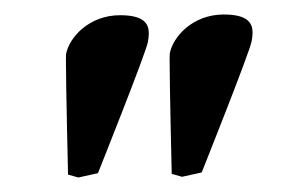

<svg xmlns="http://www.w3.org/2000/svg" viewBox="-20 -666 415 265"><path d="M231.3 -422 258.4 -428C258.4 -428 324.7 -594 327.3 -609C328 -613 328.6 -617 328.6 -620.9C328.6 -634.5 321.6 -646 288.8 -646C245.8 -646 218.4 -615 214.3 -592C214.2 -591.3 214.1 -588.2 214.1 -583.4C214.1 -549.2 217 -426 217 -426ZM88.2 -421 115.2 -427C115.2 -427 181.5 -593 184.1 -608C184.8 -612 185.4 -616 185.4 -619.9C185.4 -633.5 178.4 -645 145.7 -645C102.7 -645 75.2 -614 71.1 -591C71 -590.3 71 -587.2 71 -582.4C71 -548.2 73.9 -425 73.9 -425Z"/></svg>

Font: Linux Biolinum O 
Style: Bold Italic
Weight: 700
Designer: Philipp H. Poll
Foundry: Philipp H. Poll
Version: Version 1.3.2